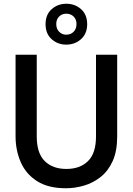

<svg xmlns="http://www.w3.org/2000/svg" viewBox="-20 -992 707 1024"><path d="M332 12Q237 12 177.5 -26Q118 -64 90.5 -127.5Q63 -191 63 -265V-700H176V-264Q176 -175 218.5 -133Q261 -91 334 -91Q407 -91 449.5 -133Q492 -175 492 -264V-700H605V-265Q605 -186 581 -133Q557 -80 516.5 -48Q476 -16 427.5 -2Q379 12 332 12ZM333 -754Q288 -754 255.5 -783Q223 -812 223 -863Q223 -914 255.5 -943Q288 -972 334 -972Q380 -972 412.5 -943Q445 -914 445 -863Q445 -813 412.5 -783.5Q380 -754 333 -754ZM333 -807Q357 -807 372.5 -822.5Q388 -838 388 -864Q388 -889 372.5 -904Q357 -919 333 -919Q311 -919 295.5 -904Q280 -889 280 -864Q280 -838 295.5 -822.5Q311 -807 333 -807Z"/></svg>

Font: Rethink Sans SemiBold
Style: Regular
Weight: 600
Designer: The Rethink Sans project authors (Hans Thiessen). DM Sans designed by Colophon Foundry.
Foundry: Rethink Communications LLC
Version: Version 1.001